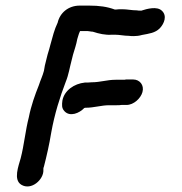

<svg xmlns="http://www.w3.org/2000/svg" viewBox="-20 -682 649 686"><path d="M307 -388C298 -387 290 -387 283 -387C245 -383 210 -359 203 -323C201 -307 200 -296 210 -285C230 -263 264 -278 281 -296C283 -297 285 -297 286 -297C316 -297 342 -306 370 -306H397C403 -306 408 -306 414 -307H432C458 -307 483 -331 489 -353C496 -378 479 -398 456 -398H430C427 -397 424 -397 421 -397H393C362 -397 339 -388 307 -388ZM440 -554C446 -553 452 -553 458 -553C467 -553 477 -554 487 -557C513 -562 534 -564 551 -581C567 -598 578 -626 558 -644C541 -660 506 -651 485 -644H483C478 -644 473 -644 469 -645C450 -645 435 -649 416 -649C409 -649 401 -649 395 -648H390C363 -658 335 -662 298 -662H265C224 -662 194 -636 186 -601C174 -576 168 -551 160 -522L156 -507C154 -501 152 -494 150 -487L145 -467C141 -453 139 -442 137 -429C132 -410 125 -397 119 -378C105 -343 91 -304 83 -263C71 -217 66 -163 54 -117C46 -88 27 -40 56 -22C92 0 137 -41 135 -75V-80C135 -82 136 -84 137 -87C147 -126 156 -165 163 -208C175 -275 194 -335 215 -390C225 -414 229 -441 236 -467L241 -487C246 -504 253 -524 256 -542L259 -552C261 -559 263 -565 266 -571H293C299 -570 303 -570 307 -569C310 -569 312 -569 314 -568C332 -562 357 -556 380 -558H390C407 -558 423 -554 440 -554Z"/></svg>

Font: Dictator
Style: Ita
Weight: 500
Version: Version MIL.1277